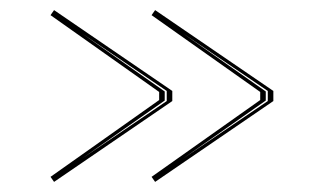

<svg xmlns="http://www.w3.org/2000/svg" viewBox="-20 -500 641 380"><path d="M287 -480 521 -320V-300L287 -140L280 -150L495 -302V-318L280 -470ZM510 -320 342 -434 506 -319V-301L342 -186L510 -300ZM87 -480 321 -320V-300L87 -140L80 -150L295 -302V-318L80 -470ZM310 -320 142 -434 306 -319V-301L142 -186L310 -300Z"/></svg>

Font: Kalnia Glaze Thin
Style: Regular
Weight: 100
Version: Version 1.110